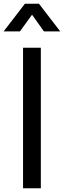

<svg xmlns="http://www.w3.org/2000/svg" viewBox="-40 -1005 342 1025"><path d="M178 0H83V-750H178ZM-20.5 -837.5 93 -985H168L281.5 -837.5H194.5L131 -926.5L66.5 -837.5Z"/></svg>

Font: Mohave Light Medium
Style: Regular
Weight: 500
Version: Version 2.003